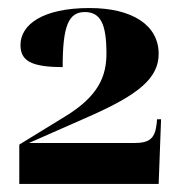

<svg xmlns="http://www.w3.org/2000/svg" viewBox="-20 -845 450 478"><path d="M28 -387H375L381 -548H371L370 -537C366 -501 353 -489 315 -489H52L204 -556C326 -610 375 -651 375 -711C375 -782 310 -825 203 -825C85 -825 31 -783 31 -733C31 -694 57 -678 136 -678C136 -779 150 -815 191 -815C230 -815 245 -786 245 -712C245 -656 226 -606 142 -555L28 -485Z"/></svg>

Font: Noto Serif Display Black
Style: Regular
Weight: 900
Designer: Monotype Design Team
Foundry: Monotype Imaging Inc.
Version: Version 2.009